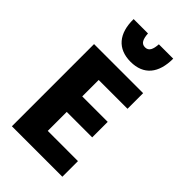

<svg xmlns="http://www.w3.org/2000/svg" viewBox="-292 -1071 1173 1173"><g transform="rotate(45 295.0 -484.5)"><path d="M498 10H62V-700H486V-565H237V-423H457V-289H237V-125H498ZM296 -781C184 -781 123 -853 125 -979H249C252 -934 263 -906 296 -906C329 -906 340 -934 343 -979H467C467 -853 409 -781 296 -781Z"/></g></svg>

Font: Repo ExtraBold
Style: Bold
Weight: 700
Designer: Stefan Peev
Foundry: Context Ltd
Version: Version 1.502